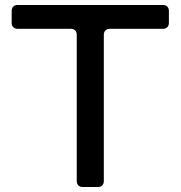

<svg xmlns="http://www.w3.org/2000/svg" viewBox="-20 -753 727 773"><path d="M660 -709V-661Q660 -650 653.5 -643.5Q647 -637 636 -637H422Q411 -637 404.5 -630.5Q398 -624 398 -613V-24Q398 -13 391.5 -6.5Q385 0 374 0H313Q302 0 295.5 -6.5Q289 -13 289 -24V-613Q289 -624 282.5 -630.5Q276 -637 265 -637H51Q40 -637 33.5 -643.5Q27 -650 27 -661V-709Q27 -720 33.5 -726.5Q40 -733 51 -733H636Q647 -733 653.5 -726.5Q660 -720 660 -709Z"/></svg>

Font: Shippori Gochic B2 Bold
Style: Regular
Weight: 700
Designer: FONTDASU
Foundry: FONTDASU / Google Inc. / but / Adobe
Version: Version 1.130